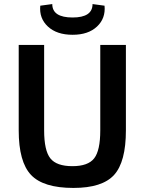

<svg xmlns="http://www.w3.org/2000/svg" viewBox="-20 -911 711 944"><path d="M435 -891 494 -883Q500 -821 457 -780.5Q414 -740 337 -740Q259 -740 215.5 -780.5Q172 -821 178 -883L237 -891Q237 -825 337 -825Q435 -825 435 -891ZM599 -690V-270Q599 -115 541 -51Q483 13 341 13Q193 13 132.5 -51Q72 -115 72 -270V-690H197V-270Q197 -171 227.5 -132.5Q258 -94 336 -94Q413 -94 443 -132.5Q473 -171 473 -270V-690Z"/></svg>

Font: Exo 2 Semi Bold
Style: Regular
Weight: 600
Designer: Natanael Gama
Version: Version 1.001;PS 001.001;hotconv 1.0.88;makeotf.lib2.5.64775